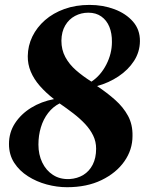

<svg xmlns="http://www.w3.org/2000/svg" viewBox="-20 -772 610 802"><path d="M260 10Q218 10 175.2 -1.5Q132.5 -13 96.8 -35.8Q61 -58.5 39.2 -92.2Q17.5 -126 17.5 -170.5Q17.5 -218.5 42.5 -257Q67.5 -295.5 110 -321.8Q152.5 -348 205.5 -358Q171.5 -384.5 146.5 -413Q121.5 -441.5 108.5 -472.8Q95.5 -504 96 -537.5Q96.5 -581 115.2 -619.5Q134 -658 168 -687.8Q202 -717.5 249.2 -734.5Q296.5 -751.5 354 -751.5Q410 -751.5 458 -733.5Q506 -715.5 535.5 -681.8Q565 -648 564.5 -600Q564 -555 539.8 -517.5Q515.5 -480 475 -453Q434.5 -426 385.5 -412.5Q427.5 -384.5 461.2 -354.5Q495 -324.5 514.8 -288Q534.5 -251.5 533.5 -204Q533.5 -146.5 499.5 -98Q465.5 -49.5 404.2 -19.8Q343 10 260 10ZM362 -431Q400.5 -456.5 424 -502.2Q447.5 -548 447.5 -596.5Q448 -632.5 436.8 -660Q425.5 -687.5 403.2 -703.2Q381 -719 349 -719Q319 -719 293.5 -705.5Q268 -692 252.5 -665.8Q237 -639.5 236.5 -602Q236.5 -564 252.8 -533.8Q269 -503.5 297.2 -478.8Q325.5 -454 362 -431ZM270 -24Q303 -26 328 -41.2Q353 -56.5 367.2 -84.2Q381.5 -112 381.5 -151Q381.5 -180.5 369.2 -205.8Q357 -231 335.8 -253.8Q314.5 -276.5 287 -297.8Q259.5 -319 229 -340Q201 -326 181 -300Q161 -274 150.8 -240.2Q140.5 -206.5 140.5 -168Q140.5 -126.5 156.5 -93.2Q172.5 -60 201.5 -41.2Q230.5 -22.5 270 -24Z"/></svg>

Font: Merriweather 120pt ExtraBold
Style: Italic
Weight: 800
Italic angle: -7.8°
Version: Version 2.101